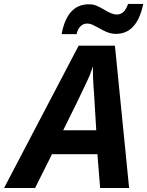

<svg xmlns="http://www.w3.org/2000/svg" viewBox="-78 -944 739 964"><path d="M316.9 -714.8H499L570.3 0H424.8L411.1 -169.9H183.1L98.1 0H-57.6ZM405.3 -290 394 -477.5Q387.7 -551.3 388.7 -610.4Q375 -568.4 358.4 -534.7Q322.3 -456.1 239.3 -290ZM368.2 -922.4Q379.9 -922.4 388.2 -920.9Q396.5 -919.4 407.7 -915Q422.4 -908.7 449.2 -893.1Q484.9 -871.1 508.3 -871.1Q527.8 -871.1 541.7 -884Q555.7 -897 564.9 -924.3H641.1Q623 -835.4 578.6 -799.3Q548.3 -773.9 502 -773.9Q471.7 -773.9 436.5 -793.5Q421.9 -800.8 406.2 -809.6Q388.2 -819.3 379.9 -822.5Q371.6 -825.7 357.9 -825.7Q340.3 -825.7 326.2 -811.8Q312 -797.9 306.6 -772.5H231.4Q245.1 -847.2 279.1 -884.8Q313 -922.4 368.2 -922.4Z"/></svg>

Font: Viking Open Sans
Style: Bold Italic
Weight: 700
Italic angle: -12°
Foundry: Ascender Corporation
Version: Version 2.000